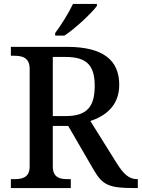

<svg xmlns="http://www.w3.org/2000/svg" viewBox="-20 -951 717 971"><path d="M259 -784V-771H306C361 -807 445 -886 470 -921V-931H349C328 -886 288 -822 259 -784ZM35 0H338V-45H323C282 -45 247 -53 247 -110V-314H325L455 -90C499 -14 534 0 657 0H677V-45H673C632 -45 604 -72 570 -126L437 -339C509 -363 583 -413 583 -522C583 -648 500 -714 319 -714H35V-669H52C92 -669 130 -660 130 -603V-110C130 -53 93 -45 52 -45H35ZM313 -364H247V-663H311C417 -663 459 -622 459 -517C459 -415 423 -364 313 -364Z"/></svg>

Font: Noto Serif Telugu Medium
Style: Regular
Weight: 500
Designer: Jelle Bosma - Monotype Design Team
Foundry: Monotype Imaging Inc.
Version: Version 2.005